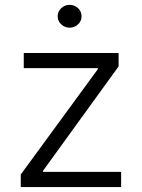

<svg xmlns="http://www.w3.org/2000/svg" viewBox="-20 -757 574 777"><path d="M64 0V-50.8L376 -477.1V-481.4H76.2V-542.5H460V-488.3L153.8 -65.4V-61.5H470.2V0ZM261.7 -645Q242.2 -645 227.8 -658.4Q213.4 -671.9 213.4 -690.9Q213.4 -710.4 227.8 -723.9Q242.2 -737.3 261.7 -737.3Q281.7 -737.3 295.9 -723.9Q310.1 -710.4 310.1 -690.9Q310.1 -671.9 295.9 -658.4Q281.7 -645 261.7 -645Z"/></svg>

Font: Inter 16pt Light
Style: Regular
Weight: 300
Version: Version 4.001;git-66647c0bb